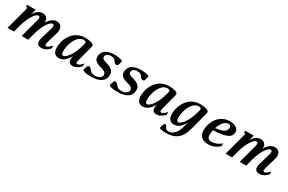

<svg xmlns="http://www.w3.org/2000/svg" viewBox="117 -1835 5024 3350"><g transform="rotate(30 2629.0 -160.0)"><path d="M708.5 -157.2Q699.2 -126.5 696.8 -109.6Q694.3 -92.8 694.3 -85.9Q694.3 -71.3 700.7 -64.9Q707 -58.6 717.3 -58.6Q728.5 -58.6 742.2 -65.2Q755.9 -71.8 770 -82.3Q784.2 -92.8 797.1 -106.2Q810.1 -119.6 819.8 -133.3V-77.1Q803.7 -55.7 784.2 -39.3Q764.6 -22.9 743.7 -12Q722.7 -1 701.2 4.9Q679.7 10.7 659.7 10.7Q632.3 10.7 613.8 3.9Q595.2 -2.9 584 -14.6Q572.8 -26.4 568.1 -42Q563.5 -57.6 563.5 -75.7Q563.5 -91.8 566.7 -109.1Q569.8 -126.5 575.2 -143.6L637.2 -353Q643.1 -373 646.5 -388.4Q649.9 -403.8 649.9 -415.5Q649.9 -434.1 643.6 -444.8Q637.2 -455.6 620.1 -455.6Q600.1 -455.6 574.2 -432.9Q548.3 -410.2 521.7 -368.7Q495.1 -327.1 469.7 -269Q444.3 -210.9 425.8 -140.1L388.7 0H257.8L352.1 -353Q357.4 -373 361.1 -388.4Q364.7 -403.8 364.7 -415.5Q364.7 -434.1 358.4 -444.8Q352.1 -455.6 335 -455.6Q314.9 -455.6 289.1 -432.9Q263.2 -410.2 236.6 -368.7Q210 -327.1 184.6 -269Q159.2 -210.9 140.6 -140.1L103.5 0H-27.3L88.9 -433.6Q94.2 -454.1 94.2 -463.9Q94.2 -474.6 89.4 -478.3Q84.5 -481.9 75.7 -481.9H62L71.8 -518.6H241.2L229 -473.1Q226.6 -463.4 220 -444.1Q213.4 -424.8 202.6 -398.4Q223.6 -437 246.8 -462.2Q270 -487.3 293 -502.2Q315.9 -517.1 336.9 -523.2Q357.9 -529.3 374 -529.3Q403.8 -529.3 425.8 -520.8Q447.8 -512.2 461.9 -497.1Q476.1 -481.9 483.2 -460.7Q490.2 -439.5 490.2 -414.1Q490.2 -411.1 489.7 -406.5Q489.3 -401.9 488.3 -397.5Q508.8 -436 532.2 -461.7Q555.7 -487.3 578.4 -502.2Q601.1 -517.1 622.1 -523.2Q643.1 -529.3 659.2 -529.3Q689 -529.3 710.9 -520.8Q732.9 -512.2 747.1 -497.1Q761.2 -481.9 768.3 -460.7Q775.4 -439.5 775.4 -414.1Q775.4 -387.2 766.6 -356Z M1058.6 -62.5Q1076.2 -62.5 1102.5 -83.3Q1128.9 -104 1157.2 -143.1Q1185.5 -182.1 1212.6 -237.8Q1239.7 -293.5 1258.8 -363.8L1276.4 -428.2Q1279.8 -439.9 1279.8 -449.7Q1279.8 -467.3 1266.1 -474.9Q1252.4 -482.4 1227.5 -482.4Q1194.8 -482.4 1166.5 -466.8Q1138.2 -451.2 1115 -424.8Q1091.8 -398.4 1073.5 -363.8Q1055.2 -329.1 1042.7 -291Q1030.3 -252.9 1023.9 -214.4Q1017.6 -175.8 1017.6 -141.1Q1017.6 -126 1018.6 -111.8Q1019.5 -97.7 1023.7 -86.7Q1027.8 -75.7 1036.1 -69.1Q1044.4 -62.5 1058.6 -62.5ZM887.7 -139.6Q887.7 -179.7 896.5 -224.1Q905.3 -268.6 923.3 -311.8Q941.4 -355 969.5 -394.3Q997.6 -433.6 1036.1 -463.6Q1074.7 -493.7 1124 -511.5Q1173.3 -529.3 1233.9 -529.3Q1266.1 -529.3 1297.9 -525.4Q1329.6 -521.5 1355 -513.9Q1380.4 -506.3 1396 -494.6Q1411.6 -482.9 1411.6 -467.8Q1411.6 -459.5 1409.9 -450.2Q1408.2 -440.9 1405.8 -430.7L1333.5 -157.2Q1324.7 -126.5 1322 -109.6Q1319.3 -92.8 1319.3 -85.9Q1319.3 -71.3 1325.7 -64.9Q1332 -58.6 1342.3 -58.6Q1353.5 -58.6 1367.2 -65.2Q1380.9 -71.8 1395 -82.3Q1409.2 -92.8 1422.1 -106.2Q1435.1 -119.6 1444.8 -133.3V-77.1Q1428.7 -55.7 1409.2 -39.3Q1389.6 -22.9 1368.7 -12Q1347.7 -1 1326.2 4.9Q1304.7 10.7 1284.7 10.7Q1267.1 10.7 1251.5 6.1Q1235.8 1.5 1224.4 -8.3Q1212.9 -18.1 1206.3 -33.2Q1199.7 -48.3 1199.7 -68.8Q1199.7 -89.8 1201.9 -106.9Q1204.1 -124 1210 -143.6Q1163.6 -63.5 1114.3 -26.1Q1064.9 11.2 1007.3 11.2Q950.7 11.2 919.2 -25.1Q887.7 -61.5 887.7 -139.6Z M1706.1 -38.6Q1738.3 -38.6 1763.4 -46.1Q1788.6 -53.7 1805.9 -65.7Q1823.2 -77.6 1832 -93.3Q1840.8 -108.9 1840.8 -125Q1840.8 -144 1833.3 -158Q1825.7 -171.9 1811.3 -182.4Q1796.9 -192.9 1776.4 -200.4Q1755.9 -208 1730.5 -214.8Q1685.1 -226.6 1656.2 -240.5Q1627.4 -254.4 1610.8 -271.2Q1594.2 -288.1 1587.9 -308.1Q1581.5 -328.1 1581.5 -352.1Q1581.5 -387.2 1595.2 -419.2Q1608.9 -451.2 1638.4 -475.6Q1668 -500 1715.3 -514.6Q1762.7 -529.3 1830.1 -529.3Q1843.3 -529.3 1860.6 -528.1Q1877.9 -526.9 1896 -524.7Q1914.1 -522.5 1931.4 -519.3Q1948.7 -516.1 1962.4 -512Q1976.1 -507.8 1984.4 -502.7Q1992.7 -497.6 1992.7 -491.7Q1992.7 -486.8 1991.2 -481.9L1976.6 -425.8Q1972.2 -408.7 1964.6 -398.7Q1957 -388.7 1942.4 -388.7Q1922.4 -388.7 1911.4 -395.3Q1900.4 -401.9 1892.8 -411.9Q1885.3 -421.9 1878.7 -433.3Q1872.1 -444.8 1861.1 -454.8Q1850.1 -464.8 1831.8 -471.4Q1813.5 -478 1783.2 -478Q1755.9 -478 1736.3 -471.7Q1716.8 -465.3 1704.1 -454.6Q1691.4 -443.8 1685.3 -429.7Q1679.2 -415.5 1679.2 -400.4Q1679.2 -387.2 1685.8 -377.2Q1692.4 -367.2 1703.4 -359.6Q1714.4 -352.1 1729.2 -346.7Q1744.1 -341.3 1760.3 -336.9Q1809.1 -324.2 1842 -308.3Q1875 -292.5 1894.8 -273.2Q1914.6 -253.9 1923.1 -230.5Q1931.6 -207 1931.6 -179.7Q1931.6 -140.1 1916.7 -105.5Q1901.9 -70.8 1869.4 -44.9Q1836.9 -19 1784.9 -4.2Q1732.9 10.7 1658.7 10.7Q1633.3 10.7 1603.3 8.5Q1573.2 6.3 1547.1 1.7Q1521 -2.9 1503.7 -10.3Q1486.3 -17.6 1486.3 -27.3Q1486.3 -31.7 1487.8 -37.1L1506.3 -96.7Q1511.2 -113.3 1516.6 -121.8Q1522 -130.4 1537.6 -130.4Q1554.7 -130.4 1565.4 -123.5Q1576.2 -116.7 1585 -106.4Q1593.8 -96.2 1602.5 -84.5Q1611.3 -72.8 1624.3 -62.5Q1637.2 -52.2 1656.7 -45.4Q1676.3 -38.6 1706.1 -38.6Z M2238.8 -38.6Q2271 -38.6 2296.1 -46.1Q2321.3 -53.7 2338.6 -65.7Q2356 -77.6 2364.7 -93.3Q2373.5 -108.9 2373.5 -125Q2373.5 -144 2366 -158Q2358.4 -171.9 2344 -182.4Q2329.6 -192.9 2309.1 -200.4Q2288.6 -208 2263.2 -214.8Q2217.8 -226.6 2189 -240.5Q2160.2 -254.4 2143.6 -271.2Q2127 -288.1 2120.6 -308.1Q2114.3 -328.1 2114.3 -352.1Q2114.3 -387.2 2127.9 -419.2Q2141.6 -451.2 2171.1 -475.6Q2200.7 -500 2248 -514.6Q2295.4 -529.3 2362.8 -529.3Q2376 -529.3 2393.3 -528.1Q2410.6 -526.9 2428.7 -524.7Q2446.8 -522.5 2464.1 -519.3Q2481.4 -516.1 2495.1 -512Q2508.8 -507.8 2517.1 -502.7Q2525.4 -497.6 2525.4 -491.7Q2525.4 -486.8 2523.9 -481.9L2509.3 -425.8Q2504.9 -408.7 2497.3 -398.7Q2489.7 -388.7 2475.1 -388.7Q2455.1 -388.7 2444.1 -395.3Q2433.1 -401.9 2425.5 -411.9Q2418 -421.9 2411.4 -433.3Q2404.8 -444.8 2393.8 -454.8Q2382.8 -464.8 2364.5 -471.4Q2346.2 -478 2315.9 -478Q2288.6 -478 2269 -471.7Q2249.5 -465.3 2236.8 -454.6Q2224.1 -443.8 2218 -429.7Q2211.9 -415.5 2211.9 -400.4Q2211.9 -387.2 2218.5 -377.2Q2225.1 -367.2 2236.1 -359.6Q2247.1 -352.1 2262 -346.7Q2276.9 -341.3 2293 -336.9Q2341.8 -324.2 2374.8 -308.3Q2407.7 -292.5 2427.5 -273.2Q2447.3 -253.9 2455.8 -230.5Q2464.4 -207 2464.4 -179.7Q2464.4 -140.1 2449.5 -105.5Q2434.6 -70.8 2402.1 -44.9Q2369.6 -19 2317.6 -4.2Q2265.6 10.7 2191.4 10.7Q2166 10.7 2136 8.5Q2106 6.3 2079.8 1.7Q2053.7 -2.9 2036.4 -10.3Q2019 -17.6 2019 -27.3Q2019 -31.7 2020.5 -37.1L2039.1 -96.7Q2043.9 -113.3 2049.3 -121.8Q2054.7 -130.4 2070.3 -130.4Q2087.4 -130.4 2098.1 -123.5Q2108.9 -116.7 2117.7 -106.4Q2126.5 -96.2 2135.3 -84.5Q2144 -72.8 2157 -62.5Q2169.9 -52.2 2189.5 -45.4Q2209 -38.6 2238.8 -38.6Z M2749 -62.5Q2766.6 -62.5 2793 -83.3Q2819.3 -104 2847.7 -143.1Q2876 -182.1 2903.1 -237.8Q2930.2 -293.5 2949.2 -363.8L2966.8 -428.2Q2970.2 -439.9 2970.2 -449.7Q2970.2 -467.3 2956.5 -474.9Q2942.9 -482.4 2918 -482.4Q2885.3 -482.4 2856.9 -466.8Q2828.6 -451.2 2805.4 -424.8Q2782.2 -398.4 2763.9 -363.8Q2745.6 -329.1 2733.2 -291Q2720.7 -252.9 2714.4 -214.4Q2708 -175.8 2708 -141.1Q2708 -126 2709 -111.8Q2710 -97.7 2714.1 -86.7Q2718.3 -75.7 2726.6 -69.1Q2734.9 -62.5 2749 -62.5ZM2578.1 -139.6Q2578.1 -179.7 2586.9 -224.1Q2595.7 -268.6 2613.8 -311.8Q2631.8 -355 2659.9 -394.3Q2688 -433.6 2726.6 -463.6Q2765.1 -493.7 2814.5 -511.5Q2863.8 -529.3 2924.3 -529.3Q2956.5 -529.3 2988.3 -525.4Q3020 -521.5 3045.4 -513.9Q3070.8 -506.3 3086.4 -494.6Q3102.1 -482.9 3102.1 -467.8Q3102.1 -459.5 3100.3 -450.2Q3098.6 -440.9 3096.2 -430.7L3023.9 -157.2Q3015.1 -126.5 3012.5 -109.6Q3009.8 -92.8 3009.8 -85.9Q3009.8 -71.3 3016.1 -64.9Q3022.5 -58.6 3032.7 -58.6Q3043.9 -58.6 3057.6 -65.2Q3071.3 -71.8 3085.4 -82.3Q3099.6 -92.8 3112.5 -106.2Q3125.5 -119.6 3135.3 -133.3V-77.1Q3119.1 -55.7 3099.6 -39.3Q3080.1 -22.9 3059.1 -12Q3038.1 -1 3016.6 4.9Q2995.1 10.7 2975.1 10.7Q2957.5 10.7 2941.9 6.1Q2926.3 1.5 2914.8 -8.3Q2903.3 -18.1 2896.7 -33.2Q2890.1 -48.3 2890.1 -68.8Q2890.1 -89.8 2892.3 -106.9Q2894.5 -124 2900.4 -143.6Q2854 -63.5 2804.7 -26.1Q2755.4 11.2 2697.8 11.2Q2641.1 11.2 2609.6 -25.1Q2578.1 -61.5 2578.1 -139.6Z M3377.9 -62.5Q3395.5 -62.5 3421.9 -83.3Q3448.2 -104 3476.6 -143.1Q3504.9 -182.1 3532 -237.8Q3559.1 -293.5 3578.1 -363.8L3595.7 -428.2Q3599.1 -439.9 3599.1 -449.7Q3599.1 -467.3 3585.4 -474.9Q3571.8 -482.4 3546.9 -482.4Q3514.2 -482.4 3485.8 -466.8Q3457.5 -451.2 3434.3 -424.8Q3411.1 -398.4 3392.8 -363.8Q3374.5 -329.1 3362.1 -291Q3349.6 -252.9 3343.3 -214.4Q3336.9 -175.8 3336.9 -141.1Q3336.9 -126 3337.9 -111.8Q3338.9 -97.7 3343 -86.7Q3347.2 -75.7 3355.5 -69.1Q3363.8 -62.5 3377.9 -62.5ZM3529.3 -143.6Q3482.9 -63.5 3433.6 -26.1Q3384.3 11.2 3326.7 11.2Q3270 11.2 3238.5 -25.1Q3207 -61.5 3207 -139.6Q3207 -179.7 3215.8 -224.1Q3224.6 -268.6 3242.7 -311.8Q3260.7 -355 3288.8 -394.3Q3316.9 -433.6 3355.5 -463.6Q3394 -493.7 3443.4 -511.5Q3492.7 -529.3 3553.2 -529.3Q3585.4 -529.3 3617.2 -525.4Q3648.9 -521.5 3674.3 -513.9Q3699.7 -506.3 3715.3 -494.6Q3731 -482.9 3731 -467.8Q3731 -459.5 3729.2 -450.2Q3727.5 -440.9 3725.1 -430.7L3628.4 -67.9Q3608.4 6.3 3576.9 58.8Q3545.4 111.3 3502.2 144.5Q3459 177.7 3403.8 193.1Q3348.6 208.5 3281.7 208.5Q3264.2 208.5 3241.5 207Q3218.8 205.6 3198.2 202.1Q3177.7 198.7 3163.6 193.8Q3149.4 189 3149.4 181.6Q3149.4 179.2 3149.7 175.3Q3149.9 171.4 3150.9 168.9L3165 115.2Q3168.9 100.1 3177 90.3Q3185.1 80.6 3201.2 80.6Q3213.4 80.6 3219.5 86.7Q3225.6 92.8 3229.7 101.8Q3233.9 110.8 3237.8 121.3Q3241.7 131.8 3249.8 140.9Q3257.8 149.9 3271.7 156Q3285.6 162.1 3309.6 162.1Q3340.3 162.1 3368.2 149.2Q3396 136.2 3419.9 111.6Q3443.8 86.9 3462.6 51Q3481.4 15.1 3494.6 -31.2L3507.3 -76.2Q3513.2 -97.2 3518.6 -112.5Q3523.9 -127.9 3529.3 -143.6Z M3827.6 -161.1Q3827.6 -208.5 3837.6 -254.2Q3847.7 -299.8 3866.7 -340.6Q3885.7 -381.3 3913.6 -416Q3941.4 -450.7 3977.1 -475.8Q4012.7 -501 4056.2 -515.1Q4099.6 -529.3 4149.4 -529.3Q4194.3 -529.3 4227.8 -520Q4261.2 -510.7 4283.4 -494.6Q4305.7 -478.5 4316.7 -456.8Q4327.6 -435.1 4327.6 -410.2Q4327.6 -371.1 4308.8 -341.6Q4290 -312 4247.8 -291.5Q4205.6 -271 4137.5 -259.5Q4069.3 -248 3970.2 -245.1Q3958.5 -192.4 3958.5 -144.5Q3958.5 -101.6 3980.7 -78.6Q4002.9 -55.7 4046.9 -55.7Q4071.3 -55.7 4097.2 -61.3Q4123 -66.9 4148.2 -77.6Q4173.3 -88.4 4196.5 -103.3Q4219.7 -118.2 4238.8 -136.7V-80.6Q4224.1 -65.4 4202.9 -49.3Q4181.6 -33.2 4154.1 -19.8Q4126.5 -6.3 4092.5 2.2Q4058.6 10.7 4019 10.7Q3972.2 10.7 3936.3 -1Q3900.4 -12.7 3876.2 -34.9Q3852.1 -57.1 3839.8 -89.1Q3827.6 -121.1 3827.6 -161.1ZM4202.1 -429.7Q4202.1 -450.2 4190.4 -464.1Q4178.7 -478 4150.9 -478Q4122.6 -478 4097.4 -463.4Q4072.3 -448.7 4051.3 -423.8Q4030.3 -398.9 4013.4 -366.2Q3996.6 -333.5 3984.9 -297.9Q4042 -302.2 4083.3 -312.7Q4124.5 -323.2 4150.9 -339.8Q4177.2 -356.4 4189.7 -379.2Q4202.1 -401.9 4202.1 -429.7Z M5101.1 -157.2Q5091.8 -126.5 5089.4 -109.6Q5086.9 -92.8 5086.9 -85.9Q5086.9 -71.3 5093.3 -64.9Q5099.6 -58.6 5109.9 -58.6Q5121.1 -58.6 5134.8 -65.2Q5148.4 -71.8 5162.6 -82.3Q5176.8 -92.8 5189.7 -106.2Q5202.6 -119.6 5212.4 -133.3V-77.1Q5196.3 -55.7 5176.8 -39.3Q5157.2 -22.9 5136.2 -12Q5115.2 -1 5093.8 4.9Q5072.3 10.7 5052.2 10.7Q5024.9 10.7 5006.3 3.9Q4987.8 -2.9 4976.6 -14.6Q4965.3 -26.4 4960.7 -42Q4956.1 -57.6 4956.1 -75.7Q4956.1 -91.8 4959.2 -109.1Q4962.4 -126.5 4967.8 -143.6L5029.8 -353Q5035.6 -373 5039.1 -388.4Q5042.5 -403.8 5042.5 -415.5Q5042.5 -434.1 5036.1 -444.8Q5029.8 -455.6 5012.7 -455.6Q4992.7 -455.6 4966.8 -432.9Q4940.9 -410.2 4914.3 -368.7Q4887.7 -327.1 4862.3 -269Q4836.9 -210.9 4818.4 -140.1L4781.2 0H4650.4L4744.6 -353Q4750 -373 4753.7 -388.4Q4757.3 -403.8 4757.3 -415.5Q4757.3 -434.1 4751 -444.8Q4744.6 -455.6 4727.5 -455.6Q4707.5 -455.6 4681.6 -432.9Q4655.8 -410.2 4629.2 -368.7Q4602.5 -327.1 4577.1 -269Q4551.8 -210.9 4533.2 -140.1L4496.1 0H4365.2L4481.4 -433.6Q4486.8 -454.1 4486.8 -463.9Q4486.8 -474.6 4481.9 -478.3Q4477.1 -481.9 4468.3 -481.9H4454.6L4464.4 -518.6H4633.8L4621.6 -473.1Q4619.1 -463.4 4612.5 -444.1Q4606 -424.8 4595.2 -398.4Q4616.2 -437 4639.4 -462.2Q4662.6 -487.3 4685.5 -502.2Q4708.5 -517.1 4729.5 -523.2Q4750.5 -529.3 4766.6 -529.3Q4796.4 -529.3 4818.4 -520.8Q4840.3 -512.2 4854.5 -497.1Q4868.7 -481.9 4875.7 -460.7Q4882.8 -439.5 4882.8 -414.1Q4882.8 -411.1 4882.3 -406.5Q4881.8 -401.9 4880.9 -397.5Q4901.4 -436 4924.8 -461.7Q4948.2 -487.3 4970.9 -502.2Q4993.7 -517.1 5014.6 -523.2Q5035.6 -529.3 5051.8 -529.3Q5081.5 -529.3 5103.5 -520.8Q5125.5 -512.2 5139.6 -497.1Q5153.8 -481.9 5160.9 -460.7Q5168 -439.5 5168 -414.1Q5168 -387.2 5159.2 -356Z"/></g></svg>

Font: Arian AMU Serif
Style: Bold Italic
Weight: 700
Italic angle: -15°
Designer: Ruben Hakobyan (Tarumian)
Foundry: Ruben Hakobyan (Tarumian)
Version: Version 1.002